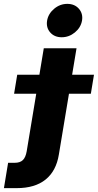

<svg xmlns="http://www.w3.org/2000/svg" viewBox="-134 -764 503 988"><path d="M91.3 -515.6H259.8L168.9 31.2Q155.3 115.7 100.6 159.9Q45.9 204.1 -47.9 204.1H-113.8L-92.3 73.7H-58.1Q-30.8 73.7 -16.4 59.8Q-2 45.9 3.4 14.2ZM-61.5 -281.7 -45.4 -379.4H349.6L333.5 -281.7ZM183.6 -572.3Q146 -572.3 124.3 -597.2Q102.5 -622.1 108.4 -658.2Q114.7 -693.8 144.8 -719Q174.8 -744.1 212.4 -744.1Q250 -744.1 272 -719Q293.9 -693.8 288.1 -658.2Q281.7 -622.1 251.5 -597.2Q221.2 -572.3 183.6 -572.3Z"/></svg>

Font: Inter Display ExtraBold
Style: Italic
Weight: 800
Italic angle: -9.39999°
Designer: Rasmus Andersson
Foundry: rsms
Version: Version 4.000;git-a52131595